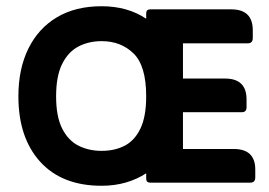

<svg xmlns="http://www.w3.org/2000/svg" viewBox="-20 -586 862 616"><path d="M567 -108H730Q799 -108 799 -42V-17Q799 0 783 0H462Q449 0 449 -13V-30Q420 -11 384 -0.5Q348 10 306 10Q179 10 109 -67Q39 -144 39 -277Q39 -365 71 -430Q103 -495 162.5 -530.5Q222 -566 306 -566Q389 -566 449 -526V-543Q449 -556 462 -556H722Q791 -556 791 -489V-464Q791 -447 775 -447H567V-334H702Q771 -334 771 -267V-242Q771 -226 756 -226H567ZM306 -102Q348 -102 380 -118.5Q412 -135 430.5 -173.5Q449 -212 449 -277Q449 -375 408.5 -414.5Q368 -454 306 -454Q265 -454 232 -437Q199 -420 179.5 -381Q160 -342 160 -277Q160 -212 179.5 -173.5Q199 -135 232 -118.5Q265 -102 306 -102Z"/></svg>

Font: Zain ExtraBold
Style: Regular
Weight: 800
Designer: Zain,Boutros
Foundry: Mobile Telecommunications Company (Zain), 2024
Version: Version 1.50; ttfautohint (v1.8.4)